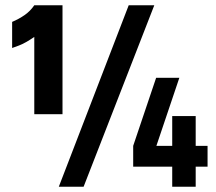

<svg xmlns="http://www.w3.org/2000/svg" viewBox="-20 -708 818 728"><path d="M110 -275H217V-688H110Q95 -666 73.5 -651Q52 -636 26 -625V-526Q29 -527 52 -535.5Q75 -544 110 -568ZM468 -688 203 0H297L565 -688ZM485 -76H633V0H722V-76H767V-155H722V-268H633V-155H573L660 -413H572L485 -155Z"/></svg>

Font: Secuela Black
Style: Regular
Weight: 900
Designer: Fernando Haro
Foundry: deFharo
Version: Version 1.704